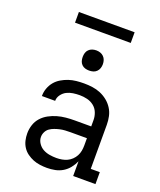

<svg xmlns="http://www.w3.org/2000/svg" viewBox="-164 -1009 928 1117"><g transform="rotate(20 300.0 -450.0)"><path d="M263 8Q241 8 219 5Q197 2 177 -6Q157 -14 139 -27Q121 -40 109 -58.5Q97 -77 92 -98.5Q87 -120 87 -142Q87 -169 95.5 -195Q104 -221 122 -241Q140 -261 164 -274Q188 -287 214 -294.5Q240 -302 267 -304.5Q294 -307 320 -307H423V-347Q423 -370 414 -392.5Q405 -415 386.5 -429.5Q368 -444 345 -449.5Q322 -455 299 -455Q278 -455 257.5 -452Q237 -449 219 -440Q201 -431 188 -413.5Q175 -396 175 -376V-375H93V-377Q93 -401 101.5 -424Q110 -447 125 -465Q140 -483 161 -495.5Q182 -508 204.5 -515.5Q227 -523 251 -525.5Q275 -528 299 -528Q325 -528 351 -524.5Q377 -521 401 -511Q425 -501 445.5 -484.5Q466 -468 480 -446Q494 -424 499.5 -398.5Q505 -373 505 -347V-74H561V0H423V-91Q413 -68 397 -48Q381 -28 359.5 -15Q338 -2 313 3Q288 8 263 8ZM295 -65Q312 -65 329 -68Q346 -71 361 -78Q376 -85 388.5 -97Q401 -109 409 -124Q417 -139 420 -155.5Q423 -172 423 -189V-234H321Q304 -234 288 -233Q272 -232 256.5 -228.5Q241 -225 225.5 -219.5Q210 -214 197 -205Q184 -196 176.5 -181Q169 -166 169 -150Q169 -129 181.5 -110.5Q194 -92 212.5 -82Q231 -72 252.5 -68.5Q274 -65 295 -65ZM300 -608Q287 -608 275 -611.5Q263 -615 254 -624Q245 -633 241.5 -645Q238 -657 238 -670Q238 -683 241.5 -695Q245 -707 254 -716Q263 -725 275 -729Q287 -733 300 -733Q313 -733 325 -729Q337 -725 346 -716Q355 -707 359 -695Q363 -683 363 -670Q363 -657 359 -645Q355 -633 346 -624Q337 -615 325 -611.5Q313 -608 300 -608ZM128 -842V-908H473V-842Z"/></g></svg>

Font: Iosevka HT Extended
Style: Regular
Weight: 400
Width: 7
Monospace: yes
Designer: Belleve Invis
Foundry: Belleve Invis
Version: Version 32.3.0; ttfautohint (v1.8.4)